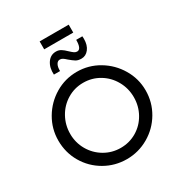

<svg xmlns="http://www.w3.org/2000/svg" viewBox="-237 -1230 1331 1408"><g transform="rotate(-30 428.5 -526.0)"><path d="M428 -731Q527 -731 612 -680.5Q697 -630 747.5 -545Q798 -460 798 -361Q798 -261 748 -176Q698 -91 612.5 -41.5Q527 8 428 8Q328 8 243 -41Q158 -90 108.5 -174.5Q59 -259 59 -361Q59 -460 109 -545Q159 -630 243.5 -680.5Q328 -731 428 -731ZM430 -86Q504 -86 565.5 -122.5Q627 -159 662.5 -222.5Q698 -286 698 -361Q698 -436 662 -500Q626 -564 564 -601Q502 -638 428 -638Q354 -638 292 -600.5Q230 -563 194.5 -499Q159 -435 159 -360Q159 -286 195 -223Q231 -160 293.5 -123Q356 -86 430 -86ZM416 -842Q400 -857 389 -864Q378 -871 365 -871Q346 -871 335 -851Q324 -831 325 -797H273Q269 -856 296 -896Q323 -936 370 -936Q393 -936 411.5 -924.5Q430 -913 451 -892Q470 -874 481.5 -866Q493 -858 506 -858Q542 -858 542 -936H594Q595 -928 595 -914Q595 -861 570 -829Q545 -797 508 -797Q479 -797 461 -808Q443 -819 416 -842ZM550 -1060V-993H304V-1060Z"/></g></svg>

Font: Josefin Sans
Style: Regular
Weight: 400
Designer: Santiago Orozco
Foundry: Typemade
Version: Version 2.000